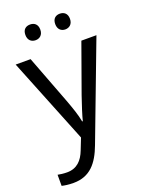

<svg xmlns="http://www.w3.org/2000/svg" viewBox="-176 -814 862 1137"><g transform="rotate(-20 255.0 -245.0)"><path d="M115 -681C115 -647 136 -631 162 -631C187 -631 209 -647 209 -681C209 -716 187 -730 162 -730C136 -730 115 -716 115 -681ZM303 -681C303 -647 324 -631 349 -631C374 -631 396 -647 396 -681C396 -716 374 -730 349 -730C324 -730 303 -716 303 -681ZM1 -536 217 2 189 73C167 131 131 168 70 168C47 168 25 165 11 162V232C28 236 52 240 84 240C188 240 241 175 279 74L510 -536H415L306 -232C287 -177 268 -118 260 -85H256C248 -129 231 -177 211 -231L95 -536Z"/></g></svg>

Font: Noto Sans Bengali
Style: Regular
Weight: 400
Designer: Jelle Bosma - Monotype Design Team
Foundry: Monotype Imaging Inc.
Version: Version 2.003